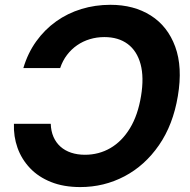

<svg xmlns="http://www.w3.org/2000/svg" viewBox="-20 -757 778 787"><path d="M309.1 9.8Q240.7 9.8 189 -11Q137.2 -31.7 102.8 -68.1Q68.4 -104.5 51.8 -151.1Q35.2 -197.8 37.1 -249.5H188Q189 -219.7 199.2 -196Q209.5 -172.4 227.8 -156Q246.1 -139.6 271.7 -131.1Q297.4 -122.6 328.1 -122.6Q385.3 -122.6 432.6 -150.1Q480 -177.7 512.7 -231.4Q545.4 -285.2 558.1 -363.3Q570.8 -439.9 556.2 -494.1Q541.5 -548.3 503.4 -576.7Q465.3 -605 407.7 -605Q376.5 -605 348.1 -596.4Q319.8 -587.9 296.1 -571.5Q272.5 -555.2 254.6 -531.7Q236.8 -508.3 226.6 -478H75.7Q93.8 -539.1 128.4 -587.4Q163.1 -635.7 210 -669.2Q256.8 -702.6 313.5 -720Q370.1 -737.3 432.6 -737.3Q528.8 -737.3 598.1 -693.4Q667.5 -649.4 698.2 -565.7Q729 -481.9 709 -363.3Q689.5 -245.6 631.6 -161.9Q573.7 -78.1 490 -34.2Q406.2 9.8 309.1 9.8Z"/></svg>

Font: Inter 16pt
Style: Bold Italic
Weight: 700
Italic angle: -9.3988°
Version: Version 4.001;git-66647c0bb